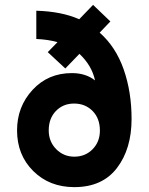

<svg xmlns="http://www.w3.org/2000/svg" viewBox="-20 -756 610 788"><path d="M285 12Q183 12 116.5 -54Q50 -120 50 -221Q50 -318 113.5 -387Q177 -456 275 -456Q332 -456 370 -426Q357 -487 306 -535L248 -475L176 -542L216 -583Q177 -594 129 -596V-712Q233 -709 305 -677L362 -736L433 -668L389 -622Q455 -564 487.5 -471.5Q520 -379 520 -268Q520 -145 460 -66.5Q400 12 285 12ZM285 -113Q330 -113 360 -143.5Q390 -174 390 -220Q390 -270 360 -300.5Q330 -331 284 -331Q239 -331 209.5 -300.5Q180 -270 180 -221Q180 -175 210.5 -144Q241 -113 285 -113Z"/></svg>

Font: OVRPSS Recut ExtraBold
Style: Regular
Weight: 800
Designer: Giant Group
Foundry: Giant Group
Version: Version 1.001;hotconv 1.0.109;makeotfexe 2.5.65596